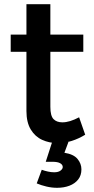

<svg xmlns="http://www.w3.org/2000/svg" viewBox="-20 -677 447 915"><path d="M220 -168Q220 -125 235 -109.5Q250 -94 277 -94Q295 -94 314.5 -100Q334 -106 357 -118L386 -35Q355 -16 322 -5.5Q289 5 255 5Q215 5 181 -10.5Q147 -26 126.5 -60Q106 -94 106 -148V-657H220ZM31 -512H377V-430H31ZM231 -8 306 0 287 51Q331 58 349.5 80.5Q368 103 368 130Q368 159 352.5 178.5Q337 198 311 208Q285 218 252 218Q227 218 201.5 212Q176 206 155 197L179 132Q192 137 208 140.5Q224 144 238 144Q258 144 268.5 136Q279 128 279 119Q279 108 267 101Q255 94 230 94Q224 94 213 94Q202 94 198 94Z"/></svg>

Font: Alexandria
Style: Regular
Weight: 400
Designer: Mohamed Gaber
Foundry: Kief Type Foundry
Version: Version 5.100